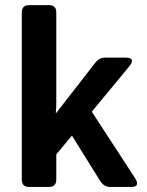

<svg xmlns="http://www.w3.org/2000/svg" viewBox="-20 -741 584 761"><path d="M95.7 0Q66.4 0 66.4 -29.3V-691.4Q66.4 -720.7 95.7 -720.7H173.8Q203.1 -720.7 203.1 -691.4V-332.5Q203.1 -313 201.2 -293.5H203.1L357.9 -492.7Q373.5 -512.7 396 -512.7H476.1Q521 -512.7 491.2 -476.6L343.8 -298.3L514.6 -36.1Q538.1 0 499.5 0H416Q391.6 0 376 -25.4L265.1 -203.6L203.1 -128.9V-29.3Q203.1 0 173.8 0Z"/></svg>

Font: Istok
Style: Bold
Weight: 700
Designer: Andrey V. Panov
Foundry: Andrey V. Panov
Version: Version 1.0.1